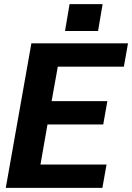

<svg xmlns="http://www.w3.org/2000/svg" viewBox="-20 -910 640 930"><path d="M8 0H476L496 -113H176L210 -307H480L500 -420H230L260 -587H580L600 -700H132ZM295 -760H455L477 -890H317Z"/></svg>

Font: Uncut Sans
Style: Bold Italic
Weight: 700
Italic angle: -10°
Designer: Kasper Nordkvist
Foundry: Uncut Type
Version: Version 1.111;FEAKit 1.0